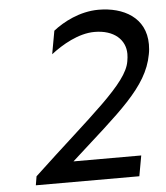

<svg xmlns="http://www.w3.org/2000/svg" viewBox="-50 -714 655 758"><g transform="rotate(-5 277.5 -334.5)"><path d="M368.2 -668.9C293.9 -668.9 226.6 -632.8 187.5 -601.6L170.9 -509.8C214.8 -543.9 281.2 -583 344.7 -583C422.9 -583 466.8 -541 466.8 -485.4C466.8 -476.6 465.8 -466.8 463.9 -456.1C450.2 -369.1 304.7 -257.8 67.4 -35.2L61.5 0H471.7L486.3 -81.1H217.8C412.1 -257.8 527.3 -346.7 550.8 -475.6C553.7 -489.3 554.7 -502.9 554.7 -515.6C554.7 -622.1 466.8 -668.9 368.2 -668.9Z"/></g></svg>

Font: Sen-gleads
Style: Italic
Weight: 400
Designer: Kosal Sen, Philatype
Foundry: Philatype
Version: Version 1.004; ttfautohint (v1.8.3)